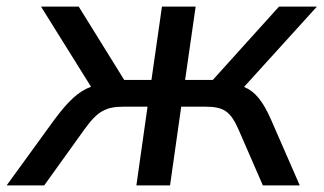

<svg xmlns="http://www.w3.org/2000/svg" viewBox="-47 -559 976 579"><path d="M86.4 0 208 -169.4C247.6 -224.1 272 -237.3 327.1 -237.3H397.9L364.3 0H465.8L499.5 -237.3H570.8C627 -237.3 647.5 -224.1 671.9 -169.4L745.6 0H856.9L770.5 -197.8C745.6 -254.4 722.7 -282.7 689 -296.9L908.7 -539.1H794.4L594.7 -317.9H511.2L543 -539.1H441.4L409.7 -317.9H327.6L190.4 -539.1H76.7L227.5 -297.4C189.9 -283.7 159.2 -254.9 116.7 -197.8L-26.9 0Z"/></svg>

Font: Winston
Style: Italic
Weight: 400
Italic angle: -8.13011°
Designer: Vernon Adams, Kim Jin-seong, David Berlow, Cristiano Sobral
Foundry: The Winston Project Authors
Version: Version 3.004